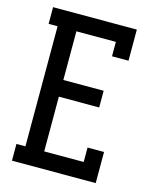

<svg xmlns="http://www.w3.org/2000/svg" viewBox="-111 -812 722 888"><g transform="rotate(15 250.0 -367.5)"><path d="M32 0V-80H75V-655H32V-735H433V-586H354V-655H165V-422H358V-342H165V-80H354V-149H433V0Z"/></g></svg>

Font: Iosevka Slab Medium
Style: Regular
Weight: 500
Monospace: yes
Designer: Belleve Invis
Foundry: Belleve Invis
Version: Version 11.1.1; ttfautohint (v1.8.3)